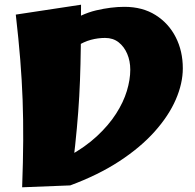

<svg xmlns="http://www.w3.org/2000/svg" viewBox="-20 -787 828 815"><path d="M114 -542Q187 -635 255.5 -681.5Q324 -728 388 -743Q452 -758 508 -758Q585 -758 640.5 -723Q696 -688 726 -629Q756 -570 756 -497Q756 -433 726 -364Q696 -295 636 -228Q576 -161 486.5 -102.5Q397 -44 278 0L273 -125Q342 -163 391.5 -209Q441 -255 472.5 -304Q504 -353 518.5 -401Q533 -449 533 -491Q533 -528 520 -558.5Q507 -589 483.5 -607.5Q460 -626 426 -626Q396 -626 366 -618Q336 -610 305.5 -590.5Q275 -571 243.5 -535.5Q212 -500 179 -446ZM74 8Q78 -102 78.5 -191Q79 -280 76 -363Q73 -446 66 -533Q59 -620 47 -725L324 -767Q324 -668 323 -590Q322 -512 319.5 -445Q317 -378 312 -311.5Q307 -245 299 -170Q291 -95 278 0Z"/></svg>

Font: Marhey
Style: Bold
Weight: 700
Designer: Nur Syamsi & Bustanul Arifin
Foundry: Namelatype
Version: Version 1.000